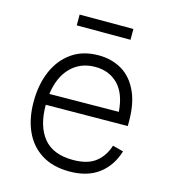

<svg xmlns="http://www.w3.org/2000/svg" viewBox="-104 -762 763 859"><g transform="rotate(15 277.0 -333.0)"><path d="M296 12Q218 12 165.5 -21.5Q113 -55 87 -113.5Q61 -172 61 -248Q61 -328 87.5 -390Q114 -452 165 -488Q216 -524 289 -524Q350 -524 397.5 -496Q445 -468 472 -408Q499 -348 496 -252L117 -249V-248Q117 -151 161 -96.5Q205 -42 298 -42Q366 -42 403 -71.5Q440 -101 455 -150L505 -137Q483 -66 430.5 -27Q378 12 296 12ZM288 -470Q220 -470 175.5 -425.5Q131 -381 120 -300L441 -303Q435 -386 394 -428Q353 -470 288 -470ZM159 -628V-678H408V-628Z"/></g></svg>

Font: Bricolage Grotesque 12pt ExtraLight
Style: Regular
Weight: 200
Designer: Mathieu Triay
Foundry: Atelier Triay
Version: Version 1.001; ttfautohint (v1.8.4.7-5d5b);gftools[0.9.33.de